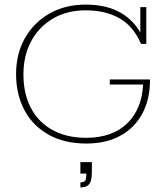

<svg xmlns="http://www.w3.org/2000/svg" viewBox="-20 -614 733 836"><path d="M355 11Q261 11 192.5 -27Q124 -65 87 -133.5Q50 -202 50 -291Q50 -380 88.5 -448Q127 -516 195.5 -555Q264 -594 353 -594Q450 -594 513 -554Q563 -522 591 -472V-583H617V-423H594Q561 -500 500 -534.5Q439 -569 353 -569Q272 -569 211 -533.5Q150 -498 116 -435Q82 -372 82 -290Q82 -207 114 -145Q146 -83 207.5 -48.5Q269 -14 355 -14Q471 -14 536 -79Q598 -141 603 -246H458V-268H633V-264Q633 -181 599.5 -119Q566 -57 504 -23Q442 11 355 11ZM330 202V180Q347 180 351.5 172Q356 164 356 142H330V92H380V136Q380 158 375.5 173Q371 188 360.5 195Q350 202 330 202Z"/></svg>

Font: Rokkitt SemiBold Thin
Style: Regular
Weight: 250
Version: Version 3.103